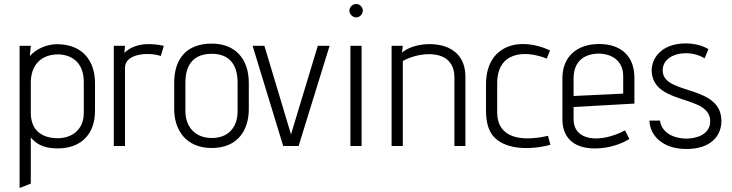

<svg xmlns="http://www.w3.org/2000/svg" viewBox="-20 -730 3662 960"><path d="M134 188V-42C171 1 216 12 269 12C377 12 455 -51 455 -176V-315C455 -424 394 -509 265 -509C219 -509 166 -490 129 -450L134 -501H78V210ZM399 -166C399 -79 337 -39 269 -39C193 -39 134 -75 134 -166V-324C138 -424 206 -458 269 -458C329 -458 399 -426 399 -319Z M605 0V-392C605 -462 722 -471 784 -450L799 -501C746 -512 662 -522 602 -466L605 -501H549V0Z M1224 -316C1224 -437 1155 -512 1039 -512C918 -512 851 -442 851 -316V-184C851 -82 908 10 1039 10C1171 10 1224 -82 1224 -184ZM1168 -174C1168 -95 1123 -40 1039 -40C957 -40 907 -95 907 -174V-316C907 -421 961 -461 1039 -461C1114 -461 1168 -421 1168 -316Z M1473 0 1628 -501H1569L1435 -58L1302 -501H1243L1396 0Z M1761 -643C1779 -643 1794 -659 1794 -677C1794 -695 1779 -710 1761 -710C1743 -710 1727 -695 1727 -677C1727 -659 1743 -643 1761 -643ZM1788 0V-501H1732V0Z M2307 0V-346C2307 -422 2272 -468 2222 -491C2158 -521 2047 -515 1990 -467L1994 -501H1938V0H1994V-425C2079 -473 2252 -490 2252 -343V0Z M2720 -51C2595 -22 2466 -34 2466 -169V-314C2466 -466 2595 -484 2714 -437L2730 -478C2575 -550 2410 -503 2410 -308V-180C2410 -79 2443 -28 2522 -2C2583 17 2661 13 2732 -6Z M3105 -78C2984 -14 2848 -22 2848 -134V-195L3152 -212V-342C3152 -447 3087 -510 2976 -510C2867 -510 2792 -449 2792 -339V-134C2792 -30 2863 15 2962 12C3019 11 3080 -6 3127 -35ZM3096 -262 2848 -250V-338C2848 -429 2908 -462 2975 -462C3015 -462 3096 -443 3096 -349Z M3227 -127C3230 -52 3293 15 3412 15C3533 15 3587 -50 3587 -125C3587 -306 3305 -255 3294 -370C3288 -433 3348 -464 3410 -464C3467 -464 3503 -438 3503 -438L3522 -484C3522 -484 3481 -513 3410 -513C3278 -513 3232 -428 3239 -365C3257 -203 3531 -257 3531 -124C3531 -56 3460 -37 3412 -37C3355 -37 3289 -62 3280 -127Z"/></svg>

Font: Advent Pro
Style: Regular
Weight: 400
Designer: Andreas Kalpakidis
Foundry: Andreas Kalpakidis
Version: Version 2.002 2008